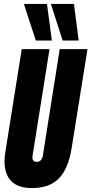

<svg xmlns="http://www.w3.org/2000/svg" viewBox="-20 -951 467 981"><path d="M144 10Q3 10 3 -129Q3 -152 10 -191L91 -700H233L147 -159Q140 -124 168 -124Q195 -124 200 -162L285 -700H427L346 -194Q329 -88 280.5 -39Q232 10 144 10ZM163 -744 102 -931H220L245 -744ZM300 -744 240 -931H358L382 -744Z"/></svg>

Font: Georama ExtraCondensed ExtraBold
Style: Italic
Weight: 800
Width: 2
Italic angle: -9°
Designer: Jean-Baptiste Levee
Foundry: Production Type
Version: Version 1.000